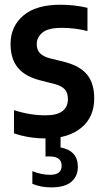

<svg xmlns="http://www.w3.org/2000/svg" viewBox="-20 -574 437 810"><path d="M174 10Q101 10 39 -11.5V-109.5Q105 -87.5 172 -87.5Q221 -87.5 243.8 -105.5Q266.5 -123.5 266.5 -155.5Q266.5 -183.5 253 -197.5Q239.5 -211.5 212.5 -219L148 -235.5Q85.5 -251.5 55 -288.8Q24.5 -326 24.5 -388.5Q24.5 -462 78 -508Q131.5 -554 234.5 -554Q267.5 -554 295.8 -550.5Q324 -547 349 -541V-443Q297 -456.5 240.5 -456.5Q182.5 -456.5 158.8 -436.2Q135 -416 135 -388.5Q135 -364 148.2 -350Q161.5 -336 188.5 -328.5L253 -312.5Q318 -295.5 347.8 -258.8Q377.5 -222 377.5 -158.5Q377.5 -80 323 -35Q268.5 10 174 10ZM195.5 216.5Q152.5 216.5 116.5 201.5V148Q136.5 156.5 156 160Q175.5 163.5 191 163.5Q240 163.5 240 125.5Q240 86 189.5 86H172V-10H235.5V48Q308.5 61.5 308.5 130Q308.5 169 281.2 192.8Q254 216.5 195.5 216.5Z"/></svg>

Font: Encode Sans Condensed Condensed SemiBold
Style: Regular
Weight: 600
Width: 3
Designer: Multiple Designers
Foundry: Impallari Type
Version: Version 3.000; ttfautohint (v1.8.3) -l 8 -r 50 -G 200 -x 14 